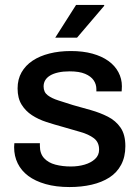

<svg xmlns="http://www.w3.org/2000/svg" viewBox="-20 -743 564 775"><path d="M261 12Q206 12 164 0Q122 -12 94 -33Q66 -54 51.5 -83.5Q37 -113 37 -149Q37 -154 37.5 -158Q38 -162 38 -165H141Q141 -162 141 -159.5Q141 -157 141 -154Q141 -123 158 -104.5Q175 -86 203.5 -78.5Q232 -71 266 -71Q296 -71 321.5 -78.5Q347 -86 363.5 -101Q380 -116 380 -139Q380 -169 359 -185Q338 -201 304 -210.5Q270 -220 233 -231Q200 -240 167.5 -250.5Q135 -261 109 -278Q83 -295 67 -321Q51 -347 51 -386Q51 -423 67 -451Q83 -479 111.5 -498Q140 -517 179.5 -527Q219 -537 266 -537Q315 -537 353 -526.5Q391 -516 417.5 -497Q444 -478 458 -451.5Q472 -425 472 -395Q472 -389 471.5 -382.5Q471 -376 471 -374H369V-383Q369 -403 358 -419Q347 -435 323.5 -445Q300 -455 261 -455Q235 -455 215 -450.5Q195 -446 182 -438Q169 -430 162.5 -419Q156 -408 156 -394Q156 -371 172.5 -358.5Q189 -346 216 -337.5Q243 -329 274 -319Q310 -309 347 -298.5Q384 -288 415.5 -272Q447 -256 466.5 -228Q486 -200 486 -153Q486 -110 469 -78Q452 -46 421.5 -26.5Q391 -7 350 2.5Q309 12 261 12ZM203 -591 287 -723H400L401 -720L291 -591Z"/></svg>

Font: Archivo SemiBold Medium
Style: Regular
Weight: 500
Version: Version 2.001